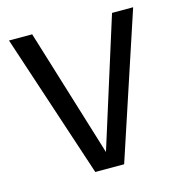

<svg xmlns="http://www.w3.org/2000/svg" viewBox="-88 -640 679 720"><g transform="rotate(-15 251.0 -280.0)"><path d="M492 -560 307 0H195L10 -560H100L253 -62L410 -560Z"/></g></svg>

Font: Carrois Gothic SC
Style: Regular
Weight: 400
Designer: Ralph du Carrois
Foundry: Ralph du Carrois
Version: Version 1.001